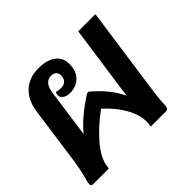

<svg xmlns="http://www.w3.org/2000/svg" viewBox="-141 -759 932 932"><g transform="rotate(-45 325.0 -293.0)"><path d="M604 -576 541 -132Q533 -75 532 -52.5Q531 -30 530 -22Q529 -10 525 -5Q521 0 512 0H408Q411 -21 411 -33Q411 -79 381.5 -131.5Q352 -184 299 -232Q226 -179 177 -121Q128 -63 122 -14L120 0H15Q6 0 2.5 -3Q-1 -6 -1 -14Q-1 -24 7 -50Q21 -106 25 -135L68 -443Q77 -510 117.5 -548Q158 -586 222 -586Q281 -586 312.5 -561.5Q344 -537 344 -495Q344 -446 316.5 -419Q289 -392 247 -392Q224 -392 210 -402Q196 -412 196 -427Q196 -437 202 -445Q215 -440 233 -440Q253 -440 264.5 -451.5Q276 -463 276 -484Q276 -499 266.5 -508Q257 -517 240 -517Q219 -517 206 -502.5Q193 -488 188 -462L152 -205Q206 -271 304 -333H315Q396 -265 431 -189L486 -576Z"/></g></svg>

Font: Krub SemiBold
Style: Italic
Weight: 600
Italic angle: -8°
Designer: Ekaluck Peanpanawate
Foundry: Cadson Demak Co.,Ltd.
Version: Version 1.000; ttfautohint (v1.6)